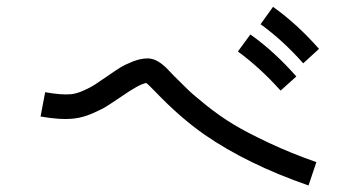

<svg xmlns="http://www.w3.org/2000/svg" viewBox="-20 -701 1040 571"><path d="M100.6 -354.5 114.3 -426.8Q163.1 -418 192.4 -420.9Q209 -422.9 229.5 -432.1Q250 -441.4 262.7 -449.7Q275.4 -458 297.9 -473.6Q323.2 -491.2 337.4 -500Q351.6 -508.8 375 -518.1Q398.4 -527.3 418.9 -527.3Q441.4 -527.3 464.8 -507.8Q474.6 -500 497.1 -475.6Q521.5 -451.2 538.1 -435.1Q554.7 -418.9 594.2 -387.2Q633.8 -355.5 674.3 -331.1Q714.8 -306.6 780.3 -275.9Q845.7 -245.1 920.9 -218.8L897.5 -149.4Q714.8 -212.9 587.9 -300.8Q516.6 -350.6 444.3 -425.8Q421.9 -449.2 415 -454.1Q394.5 -451.2 339.8 -413.1Q312.5 -394.5 296.9 -384.8Q281.2 -375 253.9 -363.3Q226.6 -351.6 201.2 -348.6Q160.2 -343.8 100.6 -354.5ZM814.5 -431.6Q752.9 -500 687.5 -547.9L724.6 -598.6Q795.9 -547.9 861.3 -473.6ZM792 -680.7Q863.3 -629.9 928.7 -555.7L881.8 -512.7Q820.3 -582 754.9 -628.9Z"/></svg>

Font: irohakakuC Regular
Style: Regular
Weight: 400
Designer: [Source Han Sans]
Ryoko NISHIZUKA Ë•øÂ°öÊ∂ºÂ≠ê (kana & ideographs); Paul D. Hunt (Latin, Greek & Cyrillic); Wenlong ZHAN
Version: Version 1.001.20160904